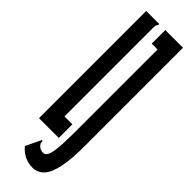

<svg xmlns="http://www.w3.org/2000/svg" viewBox="-270 -625 789 789"><g transform="rotate(45 125.0 -230.0)"><path d="M148 163Q97 163 63 122L96 53Q102 60 100.5 63.5Q99 67 107 77Q112 82 118.5 85.5Q125 89 136 89Q147 89 154 76.5Q161 64 164.5 30Q168 -4 168 -68V-544H134V-623H237V-69Q238 20 227.5 70.5Q217 121 196.5 142Q176 163 148 163ZM23 0V-623H99Q99 -616 97 -614.5Q95 -613 93.5 -609Q92 -605 92 -589V-79H138V0Z"/></g></svg>

Font: Inconsolata UltraCondensed Bold
Style: Regular
Weight: 700
Width: 1
Monospace: yes
Designer: Raph Levien, Cyreal, Brenton Simpson
Foundry: Raph Levien, Cyreal, Google
Version: Version 3.001; ttfautohint (v1.8.2.53-6de2)